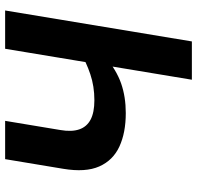

<svg xmlns="http://www.w3.org/2000/svg" viewBox="-30 -738 768 748"><g transform="rotate(90 354.0 -364.0)"><path d="M420.4 -470Q497 -470 550.8 -445.2Q604.7 -420.3 628.4 -366.8Q652.1 -313.3 637.6 -226.3L600 0H450.8L486.6 -215.5Q494.1 -259.3 484.1 -288.6Q474.1 -318 446.1 -332.9Q418.1 -347.7 370.5 -347.7Q316.1 -347.7 269 -331.8Q221.9 -315.9 185.9 -293.5L202.1 -390.7Q253.2 -433.7 305.1 -451.9Q357.1 -470 420.4 -470ZM290.6 -727.5 170 0H20.8L141.4 -727.5Z"/></g></svg>

Font: Inter
Style: Italic
Weight: 400
Italic angle: -9.3988°
Designer: Rasmus Andersson
Foundry: rsms
Version: Version 4.001;git-66647c0bb